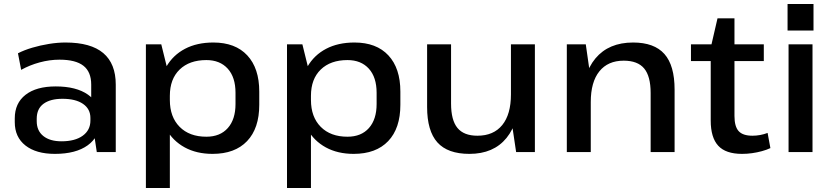

<svg xmlns="http://www.w3.org/2000/svg" viewBox="-20 -762 4172 962"><path d="M437 -185V-338Q437 -402 398 -432.5Q359 -463 278 -463Q229 -463 179 -449.5Q129 -436 86 -412L70 -495Q101 -511 141.5 -523Q182 -535 225.5 -542Q269 -549 308 -549Q435 -549 497.5 -496Q560 -443 560 -338V0H465ZM255 9Q161 9 107.5 -33Q54 -75 54 -150V-169Q54 -245 108 -287Q162 -329 259 -329Q362 -329 420.5 -288Q479 -247 479 -173V-153Q479 -77 419.5 -34Q360 9 255 9ZM288 -54Q356 -54 394.5 -82Q433 -110 433 -158V-171Q433 -216 396 -241.5Q359 -267 293 -267Q232 -267 198 -242Q164 -217 164 -167V-155Q164 -107 197 -80.5Q230 -54 288 -54Z M1045 9Q965 9 905.5 -23.5Q846 -56 813 -115Q780 -174 780 -255V-290Q780 -370 813.5 -428Q847 -486 907 -517.5Q967 -549 1049 -549Q1159 -549 1219 -484.5Q1279 -420 1279 -303V-237Q1279 -119 1218 -55Q1157 9 1045 9ZM711 -540H788L831 -366V180H711ZM1014 -77Q1083 -77 1121.5 -120.5Q1160 -164 1160 -241V-297Q1160 -375 1121 -418Q1082 -461 1014 -461Q929 -461 880 -413.5Q831 -366 831 -282V-261Q831 -176 880 -126.5Q929 -77 1014 -77Z M1752 9Q1672 9 1612.5 -23.5Q1553 -56 1520 -115Q1487 -174 1487 -255V-290Q1487 -370 1520.5 -428Q1554 -486 1614 -517.5Q1674 -549 1756 -549Q1866 -549 1926 -484.5Q1986 -420 1986 -303V-237Q1986 -119 1925 -55Q1864 9 1752 9ZM1418 -540H1495L1538 -366V180H1418ZM1721 -77Q1790 -77 1828.5 -120.5Q1867 -164 1867 -241V-297Q1867 -375 1828 -418Q1789 -461 1721 -461Q1636 -461 1587 -413.5Q1538 -366 1538 -282V-261Q1538 -176 1587 -126.5Q1636 -77 1721 -77Z M2240 -243Q2240 -160 2272 -121Q2304 -82 2372 -82Q2453 -82 2496.5 -135.5Q2540 -189 2540 -289L2583 -359V-299Q2583 -151 2518 -71Q2453 9 2332 9Q2223 9 2171.5 -48.5Q2120 -106 2120 -226V-540H2240ZM2660 0H2566L2540 -175V-540H2660Z M3240 -296Q3240 -380 3207.5 -419Q3175 -458 3105 -458Q3026 -458 2983 -404.5Q2940 -351 2940 -251L2897 -181V-241Q2897 -390 2963.5 -469.5Q3030 -549 3152 -549Q3258 -549 3309 -491.5Q3360 -434 3360 -313V0H3240ZM2820 -540H2915L2940 -365V0H2820Z M3698 9Q3616 9 3578.5 -32Q3541 -73 3541 -158V-523L3575 -670H3660V-181Q3660 -128 3681 -105Q3702 -82 3750 -82Q3769 -82 3788.5 -85.5Q3808 -89 3826 -96L3840 -20Q3821 -11 3797 -4.5Q3773 2 3748 5.5Q3723 9 3698 9ZM3442 -540H3807V-456H3442Z M4051 -540V0H3931V-540ZM4056 -742V-609H3926V-742Z"/></svg>

Font: Pathway Extreme 72pt SemiBold
Style: Regular
Weight: 600
Designer: Eduardo Rodriguez Tunni
Foundry: Eduardo Rodriguez Tunni
Version: Version 1.001;gftools[0.9.26]